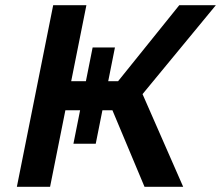

<svg xmlns="http://www.w3.org/2000/svg" viewBox="-20 -720 852 740"><path d="M537 0 394 -341 508 -406 686 0ZM45 0 185 -700H313L173 0ZM193 -295 215 -407H484L462 -295ZM263 -166 337 -537H423L349 -166ZM511 -335 390 -351 671 -700H812Z"/></svg>

Font: MOST Montserrat SemiBold
Style: Italic
Weight: 600
Italic angle: -11.3°
Designer: Julieta Ulanovsky
Foundry: Julieta Ulanovsky
Version: Version 8.000;March 11, 2024;FontCreator 15.0.0.2926 64-bit